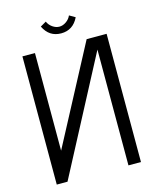

<svg xmlns="http://www.w3.org/2000/svg" viewBox="-130 -981 870 1070"><g transform="rotate(-15 305.5 -446.5)"><path d="M405.8 -873.5Q374 -807.6 305.2 -807.6Q236.3 -807.6 204.6 -873.5L238.3 -893.1Q247.1 -872.6 266.1 -859.4Q285.2 -846.2 305.2 -846.2Q325.2 -846.2 344.2 -859.4Q363.3 -872.6 372.1 -893.1ZM62.5 0V-739.7H134.8V-176.3L433.1 -739.7H548.3V0H476.1V-668L124.5 0Z"/></g></svg>

Font: News Cycle
Style: Regular
Weight: 500
Version: Version 0.5.2